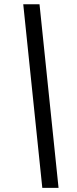

<svg xmlns="http://www.w3.org/2000/svg" viewBox="-20 -782 365 911"><path d="M180.7 109.4 90.3 -761.7H167.5L257.8 109.4Z"/></svg>

Font: Inter Display
Style: Italic
Weight: 400
Italic angle: -9.39999°
Designer: Rasmus Andersson
Foundry: rsms
Version: Version 4.000;git-a52131595